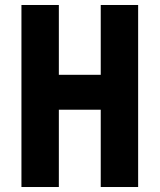

<svg xmlns="http://www.w3.org/2000/svg" viewBox="-20 -750 640 770"><path d="M216 0H66V-730H216V-450H384V-730H534V0H384V-310H216Z"/></svg>

Font: JetBrains Mono Extra Bold
Style: Regular
Weight: 800
Monospace: yes
Designer: Philipp Nurullin, Konstantin Bulenkov
Foundry: JetBrains
Version: 2.002